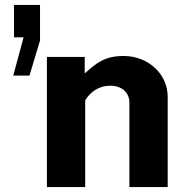

<svg xmlns="http://www.w3.org/2000/svg" viewBox="-20 -762 764 782"><path d="M327 0V-353C349 -391 387 -413 429 -413C474 -413 507 -387 507 -344V0H663V-368C663 -463 581 -534 484 -534C403 -534 371 -503 325 -463V-530H171V0ZM100 -454 143 -597V-742H37V-610H76L34 -454Z"/></svg>

Font: Cheyenne Sans
Style: Bold
Weight: 700
Designer: The Public Sans project authors (U.S. Web Design System), Libre Franklin designed by Pablo Impallari and Rodrigo Fuenzal
Foundry: The Cheyenne Sans Project Authors
Version: Version 2.007